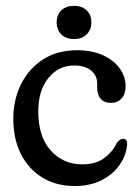

<svg xmlns="http://www.w3.org/2000/svg" viewBox="-20 -612 462 642"><path d="M400 -324.5Q400 -297.5 386.5 -282.8Q373 -268 351 -268Q328 -268 316.5 -281.8Q305 -295.5 305 -318.5V-332Q305 -359.5 284.8 -376.2Q264.5 -393 227.5 -393Q175.5 -393 141.8 -351.2Q108 -309.5 108 -240Q108 -154.5 149.8 -108.5Q191.5 -62.5 254.5 -62.5Q301 -62.5 329 -83.8Q357 -105 370 -133.5Q381 -148 391.5 -148Q406.5 -148 405 -127Q401.5 -91.5 379.5 -60Q357.5 -28.5 319.2 -9.2Q281 10 229.5 10Q168.5 10 122.2 -18Q76 -46 50.2 -96.5Q24.5 -147 24.5 -214Q24.5 -279 50.8 -331.2Q77 -383.5 124.8 -413.8Q172.5 -444 238 -444Q288 -444 324.5 -427.2Q361 -410.5 380.5 -383Q400 -355.5 400 -324.5ZM227.5 -481.5Q200.5 -481.5 185 -497Q169.5 -512.5 169.5 -537.5Q169.5 -562 185 -577.2Q200.5 -592.5 227.5 -592.5Q254.5 -592.5 270 -577.2Q285.5 -562 285.5 -537.5Q285.5 -513 270 -497.2Q254.5 -481.5 227.5 -481.5Z"/></svg>

Font: Fraunces 144pt S100
Style: Regular
Weight: 400
Version: Version 1.000; ttfautohint (v1.8.3)